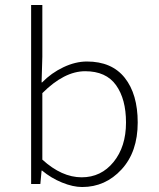

<svg xmlns="http://www.w3.org/2000/svg" viewBox="-20 -739 640 771"><path d="M310 12Q273 12 229 -6Q185 -24 149 -54H147L142 0H105V-719H150V-511L147 -408H149Q186 -446 234.5 -469Q283 -492 329 -492Q429 -492 481 -426.5Q533 -361 533 -247Q533 -129 468 -58.5Q403 12 310 12ZM308 -27Q386 -27 436 -88.5Q486 -150 486 -247Q486 -341 446 -397Q406 -453 322 -453Q238 -453 150 -365V-98Q228 -27 308 -27Z"/></svg>

Font: TypoPRO Source Code Pro
Style: Regular
Weight: 300
Monospace: yes
Designer: Paul D. Hunt, Teo Tuominen
Foundry: Adobe Systems Incorporated
Version: Version 2.010;PS 1.0;hotconv 1.0.84;makeotf.lib2.5.63406